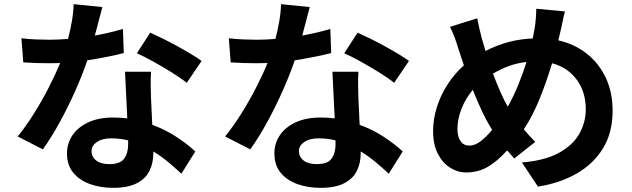

<svg xmlns="http://www.w3.org/2000/svg" viewBox="-20 -839 3037 923"><path d="M878 -441Q849 -464 805.5 -491Q762 -518 717 -543Q672 -568 638 -583L702 -682Q729 -670 763.5 -653Q798 -636 833.5 -616.5Q869 -597 899.5 -578.5Q930 -560 949 -546ZM596 -164Q577 -169 556.5 -171.5Q536 -174 515 -174Q472 -174 446 -156.5Q420 -139 420 -113Q420 -85 442.5 -67.5Q465 -50 506 -50Q558 -50 577 -76.5Q596 -103 596 -144ZM706 -494Q704 -463 704.5 -431Q705 -399 706 -366L712 -239Q777 -215 829 -180.5Q881 -146 919 -111L852 -4Q826 -28 792 -57Q758 -86 717 -111V-101Q717 -55 698.5 -17.5Q680 20 637.5 42Q595 64 524 64Q462 64 411.5 45.5Q361 27 331.5 -9.5Q302 -46 302 -101Q302 -150 328.5 -189Q355 -228 404.5 -251Q454 -274 523 -274Q541 -274 558 -273Q575 -272 592 -270L581 -494ZM472 -805 436 -668Q473 -675 507.5 -683Q542 -691 571 -700L575 -584Q541 -575 495.5 -566Q450 -557 400 -549Q376 -479 341.5 -401.5Q307 -324 267 -251Q227 -178 186 -121L65 -183Q105 -232 143.5 -293.5Q182 -355 214.5 -418.5Q247 -482 269 -536L217 -535Q186 -535 155 -536Q124 -537 92 -539L83 -655Q115 -651 151.5 -649.5Q188 -648 216 -648Q239 -648 261.5 -649Q284 -650 307 -652Q318 -693 325.5 -736.5Q333 -780 334 -819Z M1875 -441Q1846 -464 1802.5 -491Q1759 -518 1714 -543Q1669 -568 1635 -583L1699 -682Q1726 -670 1760.5 -653Q1795 -636 1830.5 -616.5Q1866 -597 1896.5 -578.5Q1927 -560 1946 -546ZM1593 -164Q1574 -169 1553.5 -171.5Q1533 -174 1512 -174Q1469 -174 1443 -156.5Q1417 -139 1417 -113Q1417 -85 1439.5 -67.5Q1462 -50 1503 -50Q1555 -50 1574 -76.5Q1593 -103 1593 -144ZM1703 -494Q1701 -463 1701.5 -431Q1702 -399 1703 -366L1709 -239Q1774 -215 1826 -180.5Q1878 -146 1916 -111L1849 -4Q1823 -28 1789 -57Q1755 -86 1714 -111V-101Q1714 -55 1695.5 -17.5Q1677 20 1634.5 42Q1592 64 1521 64Q1459 64 1408.5 45.5Q1358 27 1328.5 -9.5Q1299 -46 1299 -101Q1299 -150 1325.5 -189Q1352 -228 1401.5 -251Q1451 -274 1520 -274Q1538 -274 1555 -273Q1572 -272 1589 -270L1578 -494ZM1469 -805 1433 -668Q1470 -675 1504.5 -683Q1539 -691 1568 -700L1572 -584Q1538 -575 1492.5 -566Q1447 -557 1397 -549Q1373 -479 1338.5 -401.5Q1304 -324 1264 -251Q1224 -178 1183 -121L1062 -183Q1102 -232 1140.5 -293.5Q1179 -355 1211.5 -418.5Q1244 -482 1266 -536L1214 -535Q1183 -535 1152 -536Q1121 -537 1089 -539L1080 -655Q1112 -651 1148.5 -649.5Q1185 -648 1213 -648Q1236 -648 1258.5 -649Q1281 -650 1304 -652Q1315 -693 1322.5 -736.5Q1330 -780 1331 -819Z M2511 -541Q2465 -536 2425 -521Q2385 -506 2350 -485Q2367 -439 2385.5 -397Q2404 -355 2421 -326Q2448 -374 2471 -430Q2494 -486 2511 -541ZM2274 -751Q2279 -726 2284.5 -702Q2290 -678 2296 -655L2314 -594Q2371 -623 2427 -637.5Q2483 -652 2541 -654L2550 -702Q2554 -724 2556 -752Q2558 -780 2558 -797L2696 -784Q2690 -764 2684 -733Q2678 -702 2673 -683L2664 -645Q2743 -627 2801.5 -580.5Q2860 -534 2892.5 -464.5Q2925 -395 2925 -307Q2925 -201 2878.5 -125.5Q2832 -50 2751 -4Q2670 42 2566 58L2489 -58Q2599 -67 2666.5 -104Q2734 -141 2765 -196Q2796 -251 2796 -314Q2796 -397 2752.5 -456Q2709 -515 2634 -535Q2608 -448 2574.5 -365Q2541 -282 2498 -217Q2512 -201 2525.5 -186Q2539 -171 2553 -157L2452 -77L2418 -116Q2368 -61 2322.5 -35.5Q2277 -10 2221 -10Q2180 -10 2143.5 -33Q2107 -56 2084.5 -100.5Q2062 -145 2062 -209Q2062 -266 2080 -323.5Q2098 -381 2131.5 -433Q2165 -485 2210 -525L2183 -606Q2175 -633 2166 -658Q2157 -683 2143 -710ZM2346 -215Q2322 -252 2298.5 -301.5Q2275 -351 2253 -407Q2218 -366 2198.5 -316Q2179 -266 2179 -219Q2179 -182 2194 -160.5Q2209 -139 2236 -139Q2263 -139 2290.5 -160Q2318 -181 2346 -215Z"/></svg>

Font: Source Han Sans
Style: Bold
Weight: 700
Designer: Ryoko NISHIZUKA Ë•øÂ°öÊ∂ºÂ≠ê (kana, bopomofo & ideographs); Paul D. Hunt (Latin, Greek & Cyrillic); Sandoll Communicatio
Foundry: Adobe
Version: Version 2.004;hotconv 1.0.118;makeotfexe 2.5.65603